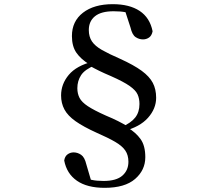

<svg xmlns="http://www.w3.org/2000/svg" viewBox="-20 -779 1040 921"><path d="M482 122Q398 122 349 88Q300 54 288 -9Q291 -29 304 -38.5Q317 -48 333 -48Q352 -48 369 -36.5Q386 -25 394 9L421 101L377 68Q397 79 420.5 84Q444 89 477 89Q538 89 567 63.5Q596 38 596 -3Q596 -35 581 -57Q566 -79 532.5 -98.5Q499 -118 444 -142Q380 -171 342.5 -197.5Q305 -224 289 -254Q273 -284 273 -321Q273 -376 310 -420Q347 -464 426 -484L429 -491L436 -466Q387 -446 369 -418.5Q351 -391 351 -356Q351 -330 361.5 -309.5Q372 -289 401.5 -269.5Q431 -250 487 -225Q523 -210 546.5 -198Q570 -186 594 -172V-166Q632 -143 654.5 -111.5Q677 -80 677 -25Q677 37 628 79.5Q579 122 482 122ZM521 -759Q601 -759 650 -726.5Q699 -694 712 -629Q708 -608 695 -599Q682 -590 666 -590Q647 -590 630.5 -601Q614 -612 606 -647L577 -736L624 -705Q604 -716 581.5 -720.5Q559 -725 525 -725Q465 -725 435.5 -701Q406 -677 406 -635Q406 -603 421 -580.5Q436 -558 469.5 -539Q503 -520 556 -497Q622 -467 659.5 -439.5Q697 -412 713 -381.5Q729 -351 729 -310Q729 -258 690 -214Q651 -170 573 -150L570 -146L562 -169Q608 -189 628.5 -215Q649 -241 649 -280Q649 -306 640 -326Q631 -346 602 -366.5Q573 -387 512 -414Q479 -428 456.5 -439Q434 -450 409 -464V-470Q368 -495 346.5 -526Q325 -557 325 -606Q325 -677 378 -718Q431 -759 521 -759Z"/></svg>

Font: Noto Serif TC ExtraLight SemiBold
Style: Regular
Weight: 600
Version: Version 2.003-H1;hotconv 1.1.1;makeotfexe 2.6.0